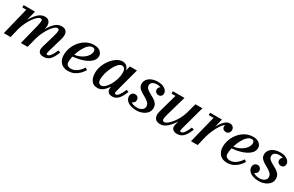

<svg xmlns="http://www.w3.org/2000/svg" viewBox="136 -1521 3953 2582"><g transform="rotate(30 2112.0 -230.0)"><path d="M392 0H287.5L364.5 -308Q378.5 -367.5 379.2 -393.8Q380 -420 351 -419.5Q333 -420 307.8 -398.2Q282.5 -376.5 255.2 -339Q228 -301.5 203.8 -252.2Q179.5 -203 164 -148L127.5 0H22.5L126.5 -423.5H65.5V-460H240.5L203.5 -308.5Q240 -376.5 288.2 -423Q336.5 -469.5 391.5 -469.5Q432 -469.5 453 -449.5Q474 -429.5 478.2 -396.2Q482.5 -363 473 -323Q507 -385.5 551.8 -427.5Q596.5 -469.5 651.5 -469.5Q697 -469.5 718.5 -448.8Q740 -428 742.5 -394Q745 -360 733.5 -319.5L662.5 -75.5Q659.5 -64.5 659.5 -56Q659.5 -38.5 677 -38.5Q698.5 -38.5 722 -68Q745.5 -97.5 774.5 -165L810 -153Q775.5 -64.5 737.8 -27.2Q700 10 642 10Q597 10 577.8 -9.8Q558.5 -29.5 558.5 -61Q558.5 -72 560.8 -83.2Q563 -94.5 565.5 -103.5L625.5 -308Q642.5 -366.5 641.8 -393.2Q641 -420 612 -419.5Q594 -419.5 569.2 -398Q544.5 -376.5 518 -338.5Q491.5 -300.5 468 -251.2Q444.5 -202 429 -146.5Z M968 -100.5Q968 -66.5 988.8 -51.2Q1009.5 -36 1040.5 -36Q1089.5 -36 1132.5 -67.2Q1175.5 -98.5 1208 -149.5L1240.5 -129Q1219 -92.5 1187.8 -60.8Q1156.5 -29 1115.2 -9.5Q1074 10 1022 10Q945.5 10 906 -35.2Q866.5 -80.5 866.5 -150Q866.5 -209.5 888.5 -266.5Q910.5 -323.5 950 -369.5Q989.5 -415.5 1042 -442.8Q1094.5 -470 1155.5 -470Q1218 -470 1252.8 -441Q1287.5 -412 1287.5 -370Q1287.5 -319.5 1245.2 -281Q1203 -242.5 1132.8 -219Q1062.5 -195.5 979.5 -189Q968 -140 968 -100.5ZM1154.5 -434Q1118.5 -434 1086.5 -402.8Q1054.5 -371.5 1029 -322.8Q1003.5 -274 988 -221.5Q1045.5 -229 1092 -254.8Q1138.5 -280.5 1166.2 -316.8Q1194 -353 1194 -392Q1194 -410.5 1184.2 -422.2Q1174.5 -434 1154.5 -434Z M1870 -153Q1835 -65 1797.5 -27.5Q1760 10 1709 10Q1667 10 1647.5 -9.8Q1628 -29.5 1628 -64.5Q1628 -80 1630 -91.5L1631 -99Q1602 -52 1563.8 -21Q1525.5 10 1480.5 10Q1414 10 1382.8 -34.8Q1351.5 -79.5 1351.5 -152.5Q1351.5 -210 1373.5 -266.2Q1395.5 -322.5 1431.8 -368.5Q1468 -414.5 1511.5 -442.2Q1555 -470 1597.5 -470Q1636.5 -470 1661.8 -448.2Q1687 -426.5 1697 -387.5L1714.5 -460H1824L1721 -73Q1719 -65.5 1719 -57.5Q1719 -50 1723.2 -44.2Q1727.5 -38.5 1737.5 -38.5Q1759.5 -38.5 1782.2 -68Q1805 -97.5 1834.5 -165ZM1674.5 -334Q1674.5 -376.5 1659.5 -397.5Q1644.5 -418.5 1618.5 -418.5Q1590.5 -418.5 1561.8 -388.2Q1533 -358 1508.8 -310.2Q1484.5 -262.5 1469.8 -209Q1455 -155.5 1455 -109Q1455 -78.5 1468.5 -61Q1482 -43.5 1508 -43.5Q1535.5 -43.5 1564.8 -70.5Q1594 -97.5 1619 -141.2Q1644 -185 1659.2 -235.8Q1674.5 -286.5 1674.5 -334Z M2270.5 -132Q2270.5 -88 2243.8 -56.2Q2217 -24.5 2173.5 -7.2Q2130 10 2079 10Q2031.5 10 1991.5 -4Q1951.5 -18 1927.5 -44.5Q1903.5 -71 1903.5 -108Q1903.5 -134 1920 -153Q1936.5 -172 1965 -172Q1990 -172 2006.2 -155.5Q2022.5 -139 2022.5 -112Q2022.5 -89 2009.5 -75Q1996.5 -61 1977.5 -57Q2009 -27 2073.5 -27Q2114 -27 2145.2 -46.8Q2176.5 -66.5 2176.5 -103Q2176.5 -135.5 2155.2 -157.8Q2134 -180 2103 -197.5Q2072 -215 2040.8 -233.5Q2009.5 -252 1988.2 -276.5Q1967 -301 1967 -338.5Q1967 -376 1989.5 -405.8Q2012 -435.5 2052.5 -453Q2093 -470.5 2146.5 -470.5Q2196.5 -470.5 2229.5 -455.8Q2262.5 -441 2279 -419.2Q2295.5 -397.5 2295.5 -375Q2295.5 -345.5 2278.8 -330.8Q2262 -316 2240.5 -316Q2217.5 -316 2199.2 -331Q2181 -346 2181 -374Q2181 -406.5 2211 -422Q2186 -433 2152.5 -433Q2113.5 -433 2087 -416.2Q2060.5 -399.5 2060.5 -368.5Q2060.5 -338 2081.8 -318Q2103 -298 2134.2 -281.5Q2165.5 -265 2196.8 -246.2Q2228 -227.5 2249.2 -200.8Q2270.5 -174 2270.5 -132Z M2562.5 -460 2474 -152.5Q2457 -94 2459.5 -67.8Q2462 -41.5 2490 -41.5Q2508.5 -41.5 2536 -62.5Q2563.5 -83.5 2593.2 -120.2Q2623 -157 2649.2 -205.2Q2675.5 -253.5 2691.5 -308L2732 -460H2841L2736 -75.5Q2733.5 -66 2733.5 -57Q2733.5 -39 2750.5 -39Q2774.5 -39 2797 -68.2Q2819.5 -97.5 2848.5 -165L2884 -153Q2849.5 -65 2811 -27.5Q2772.5 10 2715 10Q2671 10 2650.5 -10.2Q2630 -30.5 2630 -57.5Q2630 -74 2634.5 -91.5L2648.5 -145Q2609.5 -79.5 2559.2 -34.8Q2509 10 2456 10Q2409 10 2385 -10.2Q2361 -30.5 2356.8 -65Q2352.5 -99.5 2364.5 -141L2444 -423.5H2382V-460Z M3035 -423.5H2960V-460H3144L3112.5 -330.5Q3143 -389.5 3181.8 -429.5Q3220.5 -469.5 3263 -469.5Q3294 -469.5 3313.5 -451.8Q3333 -434 3333 -404Q3333 -377 3316 -358.5Q3299 -340 3272.5 -340Q3248 -340 3231 -354Q3214 -368 3214 -392.5Q3214 -407 3219.5 -419Q3187 -397 3157.5 -351.2Q3128 -305.5 3104.8 -250.8Q3081.5 -196 3068.5 -147.5L3033 0H2929Z M3437.5 -100.5Q3437.5 -66.5 3458.2 -51.2Q3479 -36 3510 -36Q3559 -36 3602 -67.2Q3645 -98.5 3677.5 -149.5L3710 -129Q3688.5 -92.5 3657.2 -60.8Q3626 -29 3584.8 -9.5Q3543.5 10 3491.5 10Q3415 10 3375.5 -35.2Q3336 -80.5 3336 -150Q3336 -209.5 3358 -266.5Q3380 -323.5 3419.5 -369.5Q3459 -415.5 3511.5 -442.8Q3564 -470 3625 -470Q3687.5 -470 3722.2 -441Q3757 -412 3757 -370Q3757 -319.5 3714.8 -281Q3672.5 -242.5 3602.2 -219Q3532 -195.5 3449 -189Q3437.5 -140 3437.5 -100.5ZM3624 -434Q3588 -434 3556 -402.8Q3524 -371.5 3498.5 -322.8Q3473 -274 3457.5 -221.5Q3515 -229 3561.5 -254.8Q3608 -280.5 3635.8 -316.8Q3663.5 -353 3663.5 -392Q3663.5 -410.5 3653.8 -422.2Q3644 -434 3624 -434Z M4171.5 -132Q4171.5 -88 4144.8 -56.2Q4118 -24.5 4074.5 -7.2Q4031 10 3980 10Q3932.5 10 3892.5 -4Q3852.5 -18 3828.5 -44.5Q3804.5 -71 3804.5 -108Q3804.5 -134 3821 -153Q3837.5 -172 3866 -172Q3891 -172 3907.2 -155.5Q3923.5 -139 3923.5 -112Q3923.5 -89 3910.5 -75Q3897.5 -61 3878.5 -57Q3910 -27 3974.5 -27Q4015 -27 4046.2 -46.8Q4077.5 -66.5 4077.5 -103Q4077.5 -135.5 4056.2 -157.8Q4035 -180 4004 -197.5Q3973 -215 3941.8 -233.5Q3910.5 -252 3889.2 -276.5Q3868 -301 3868 -338.5Q3868 -376 3890.5 -405.8Q3913 -435.5 3953.5 -453Q3994 -470.5 4047.5 -470.5Q4097.5 -470.5 4130.5 -455.8Q4163.5 -441 4180 -419.2Q4196.5 -397.5 4196.5 -375Q4196.5 -345.5 4179.8 -330.8Q4163 -316 4141.5 -316Q4118.5 -316 4100.2 -331Q4082 -346 4082 -374Q4082 -406.5 4112 -422Q4087 -433 4053.5 -433Q4014.5 -433 3988 -416.2Q3961.5 -399.5 3961.5 -368.5Q3961.5 -338 3982.8 -318Q4004 -298 4035.2 -281.5Q4066.5 -265 4097.8 -246.2Q4129 -227.5 4150.2 -200.8Q4171.5 -174 4171.5 -132Z"/></g></svg>

Font: Bodoni* 06pt Medium
Style: Italic
Weight: 500
Italic angle: -13°
Version: Version 2.3